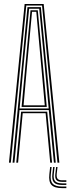

<svg xmlns="http://www.w3.org/2000/svg" viewBox="-20 -820 354 968"><path d="M25.2 0 104.2 -800H200.2L279.2 0H269.8L192 -792H112.5L34.5 0ZM62 0 86.5 -257H218L242.5 0H233.2L210 -249.2H94.5L71.2 0ZM43.5 0 118.5 -784H186L261 0H251.8L226 -265H78.5L52.8 0ZM78.8 -273H225.5L205.8 -484L177.8 -776H126.8L98.5 -484ZM88.8 -280.8 107.5 -484 133.8 -768.2H170.5L197 -484L215.8 -280.8ZM98.8 -288.8H205.8L188.2 -484L163 -760.5H141.5L116 -484ZM240.2 22 236.2 58Q232.2 91.5 245.6 106Q259 120.5 293.5 120.5H314.5V128.5H293.5Q254.5 128.5 239.5 112.1Q224.5 95.8 228.8 58L232.8 22ZM270 22 266 56.2Q264.2 73.8 270.5 81.4Q276.8 89 293.5 89H314.5V96.8H293.5Q272.5 96.8 264.4 87.4Q256.2 78 259 56.2L263 22ZM255.2 22 251.2 57.2Q248.2 82.5 258 93.5Q267.8 104.5 293.5 104.5H314.5V112.5H293.5Q263.5 112.5 252 99.6Q240.5 86.8 244 57.2L248 22Z"/></svg>

Font: Big Shoulders Inline Display Thin Light
Style: Regular
Weight: 300
Version: Version 2.002